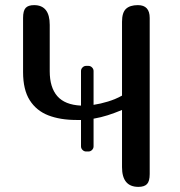

<svg xmlns="http://www.w3.org/2000/svg" viewBox="-20 -729 704 749"><path d="M520 0Q456 0 456 -77V-300Q427 -288 400.5 -279.5Q374 -271 345 -266V-158Q345 -150 339 -144Q333 -138 325 -138H316Q308 -138 302 -144Q296 -150 296 -158V-261Q287 -261 278 -261Q215 -261 168.5 -279Q122 -297 96 -338Q70 -379 70 -448V-659Q70 -687 80 -698Q90 -709 113 -709Q174 -709 174 -632V-451Q174 -388 203.5 -354Q233 -320 296 -317V-452Q296 -460 302 -466Q308 -472 316 -472H325Q333 -472 339 -466Q345 -460 345 -452V-320Q372 -324 401.5 -333Q431 -342 456 -356V-644Q456 -680 471.5 -694.5Q487 -709 518 -709Q564 -709 564 -659V-50Q564 -22 553.5 -11Q543 0 520 0Z"/></svg>

Font: Marmelad
Style: Regular
Weight: 400
Designer: Manvel Shmavonyan
Foundry: Cyreal
Version: Version 1.110; ttfautohint (v1.8.4.7-5d5b)